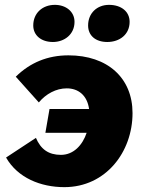

<svg xmlns="http://www.w3.org/2000/svg" viewBox="-20 -758 597 791"><path d="M245 13C416 13 526 -132 526 -292C526 -437 423 -530 262 -530C176 -530 104 -500 45 -442L140 -336C169 -371 211 -394 255 -394C302 -394 339 -366 347 -309H184L167 -211H337C320 -160 283 -120 231 -120C180 -120 148 -143 128 -190L5 -109C53 -25 148 13 245 13ZM198 -585C245 -585 287 -616 287 -668C287 -710 252 -738 206 -738C155 -738 117 -704 117 -653C117 -613 149 -585 198 -585ZM422 -585C473 -585 514 -616 514 -668C514 -710 480 -738 429 -738C380 -738 343 -704 343 -653C343 -612 373 -585 422 -585Z"/></svg>

Font: Fixel Display 20240404 ExBold
Style: Italic
Weight: 800
Italic angle: -10°
Designer: AlfaBravo + MacPaw
Foundry: Kyrylo Tkachov, Marchela Mozhyna, Serhii Makarenko, Maria Weinstein, Zakhar Kryvoshyya
Version: Version 1.211;Glyphs 3.2 (3225)